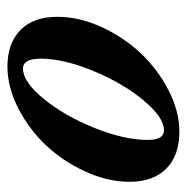

<svg xmlns="http://www.w3.org/2000/svg" viewBox="-13 -486 509 524"><g transform="rotate(90 242.0 -223.5)"><path d="M161.1 11.2Q97.7 11.2 61.5 -24.2Q25.4 -59.6 25.4 -125Q25.4 -184.6 53.2 -245.4Q81.1 -306.2 124.8 -352.5Q168.5 -398.9 225.8 -428.5Q283.2 -458 338.9 -458Q403.8 -458 439.7 -422.4Q475.6 -386.7 475.6 -322.3Q475.6 -262.7 447.8 -201.7Q419.9 -140.6 376.2 -94.2Q332.5 -47.9 274.9 -18.3Q217.3 11.2 161.1 11.2ZM166.5 -31.2Q203.1 -31.2 249.5 -88.1Q295.9 -145 328.6 -226.3Q361.3 -307.6 361.3 -371.6Q361.3 -416 335.4 -416Q299.3 -416 252.4 -359.1Q205.6 -302.2 172.6 -221.9Q139.6 -141.6 139.6 -79.6Q139.6 -31.2 166.5 -31.2Z"/></g></svg>

Font: Elstob 8pt
Style: Bold Italic
Weight: 700
Italic angle: -20°
Designer: Peter S. Baker
Version: Version 1.015